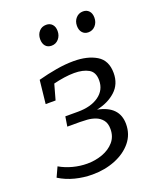

<svg xmlns="http://www.w3.org/2000/svg" viewBox="-140 -833 765 927"><g transform="rotate(-20 242.0 -369.0)"><path d="M174 9Q129 9 85.5 -2Q42 -13 5 -36L28 -86Q59 -68 95.5 -58.5Q132 -49 168 -49Q210 -49 247 -62.5Q284 -76 307 -102.5Q330 -129 330 -168Q330 -198 316 -215Q302 -232 281.5 -239.5Q261 -247 239.5 -248.5Q218 -250 203 -250H138L146 -300H211Q278 -300 318.5 -329Q359 -358 359 -408Q359 -450 330.5 -466Q302 -482 257 -482Q233 -482 205.5 -478Q178 -474 150 -467L128 -388H77L90 -508Q138 -521 185 -529Q232 -537 274 -537Q345 -537 391 -509.5Q437 -482 437 -417Q437 -360 398.5 -325Q360 -290 301 -278Q409 -257 409 -165Q409 -112 377 -73Q345 -34 291.5 -12.5Q238 9 174 9ZM201 -643Q181 -643 170 -656Q159 -669 159 -691Q159 -715 173 -731Q187 -747 210 -747Q229 -747 240.5 -734.5Q252 -722 252 -700Q252 -676 237.5 -659.5Q223 -643 201 -643ZM390 -643Q371 -643 359.5 -656Q348 -669 348 -691Q348 -715 362.5 -731Q377 -747 399 -747Q418 -747 429.5 -734.5Q441 -722 441 -700Q441 -676 426.5 -659.5Q412 -643 390 -643Z"/></g></svg>

Font: Bitter
Style: Italic
Weight: 400
Italic angle: -9°
Designer: Sol Matas, and Bitter project Authors
Foundry: Sol Matas
Version: Version 2.001